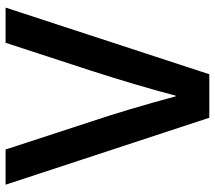

<svg xmlns="http://www.w3.org/2000/svg" viewBox="-60 -692 752 671"><g transform="rotate(-90 315.5 -356.0)"><path d="M240 0 6 -712H129L226 -415Q269 -287 315 -117H317Q353 -254 405 -415L502 -712H625L392 0Z"/></g></svg>

Font: CST
Style: Medium
Weight: 500
Version: Version 1.00